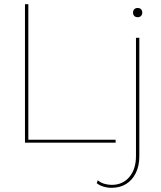

<svg xmlns="http://www.w3.org/2000/svg" viewBox="-20 -680 769 915"><path d="M115 -14H531V0H99V-660H115ZM636 -598Q626 -598 620 -604Q614 -610 614 -620Q614 -630 620 -636Q626 -642 636 -642Q646 -642 652 -636Q658 -630 658 -620Q658 -610 652 -604Q646 -598 636 -598ZM644 -500V64Q644 110 627.5 144Q611 178 581.5 196.5Q552 215 512 215Q491 215 472 209Q453 203 441 193L446 179Q458 190 476 195.5Q494 201 512 201Q565 201 596.5 163.5Q628 126 628 64V-500Z"/></svg>

Font: Work Sans Thin
Style: Regular
Weight: 250
Designer: Wei Huang
Foundry: Wei Huang
Version: Version 2.012